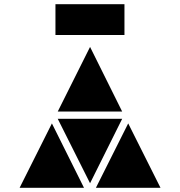

<svg xmlns="http://www.w3.org/2000/svg" viewBox="-20 -901 864 921"><path d="M577 -733H246V-881H577ZM412 -22 257 -331H566ZM750 0H440L595 -309ZM383 0H74L229 -309ZM566 -366H257L412 -676Z"/></svg>

Font: Geotalism
Style: Regular
Weight: 400
Designer: GGBotNet
Foundry: GGBotNet
Version: 1.00